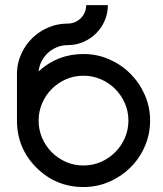

<svg xmlns="http://www.w3.org/2000/svg" viewBox="-20 -735 642 757"><path d="M405.3 -714.8Q405.3 -682.1 392.8 -653.6Q380.4 -625 358.9 -603.5Q337.4 -582 308.6 -569.6Q279.8 -557.1 247.6 -557.1Q225.1 -557.1 205.1 -549.1Q185.1 -541 169.7 -527.1Q154.3 -513.2 144.3 -494.1Q134.3 -475.1 132.3 -453.6Q206.5 -522 309.1 -522Q362.8 -522 410.4 -501.2Q458 -480.5 493.9 -444.6Q529.8 -408.7 550.8 -361.1Q571.8 -313.5 571.8 -259.8Q571.8 -205.6 551 -158Q530.3 -110.4 494.4 -74.7Q458.5 -39.1 410.6 -18.3Q362.8 2.4 309.1 2.4Q200.2 2.4 123.5 -74.2Q46.9 -150.9 46.9 -259.8V-449.7Q48.3 -489.3 64.7 -524.4Q81.1 -559.6 108.2 -585.7Q135.3 -611.8 171.1 -627Q207 -642.1 247.6 -642.1Q262.2 -642.1 275.4 -647.7Q288.6 -653.3 298.6 -663.3Q308.6 -673.3 314.2 -686.5Q319.8 -699.7 319.8 -714.8ZM309.1 -82.5Q345.2 -82.5 377.4 -96.4Q409.7 -110.4 433.8 -134.5Q458 -158.7 472.2 -190.9Q486.3 -223.1 486.3 -259.8Q486.3 -295.9 472.2 -328.1Q458 -360.4 433.8 -384.5Q409.7 -408.7 377.4 -422.6Q345.2 -436.5 309.1 -436.5Q272.5 -436.5 240.5 -422.6Q208.5 -408.7 184.3 -384.5Q160.2 -360.4 146.2 -328.1Q132.3 -295.9 132.3 -259.8Q132.3 -223.1 146.2 -190.9Q160.2 -158.7 184.3 -134.5Q208.5 -110.4 240.5 -96.4Q272.5 -82.5 309.1 -82.5Z"/></svg>

Font: Proletarsk
Style: Regular
Weight: 400
Designer: Peter Wiegel, original typeface by Carl Albert Fahrenwaldt 1901
Foundry: Peter Wiegel
Version: Version 1.000 2010 initial release